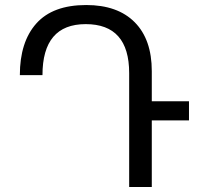

<svg xmlns="http://www.w3.org/2000/svg" viewBox="-20 -744 804 764"><path d="M732 -265H584V0H494V-453Q494 -648 321 -648Q149 -648 149 -445H59Q59 -577 124.5 -650.5Q190 -724 323 -724Q448 -724 516 -655.5Q584 -587 584 -461V-341H732Z"/></svg>

Font: Noto Sans Armenian
Style: Regular
Weight: 400
Designer: Monotype Design Team
Foundry: Monotype Imaging Inc.
Version: Version 2.040;GOOG;noto-fonts:20170220:a8a215d2e889